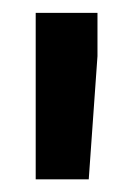

<svg xmlns="http://www.w3.org/2000/svg" viewBox="-20 -770 205 299"><path d="M131.8 -750V-682.6L118.2 -490.7H35.6V-675.3V-750Z"/></svg>

Font: Roboto SemiCondensed SemiBold
Style: Regular
Weight: 600
Width: 4
Designer: Christian Robertson
Foundry: Google
Version: Version 3.009; 2024